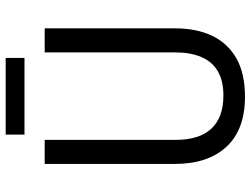

<svg xmlns="http://www.w3.org/2000/svg" viewBox="-126 -770 905 694"><g transform="rotate(-90 327.0 -422.5)"><path d="M572 -242Q572 -165 545 -108.5Q518 -52 463.5 -21Q409 10 325 10Q206 10 144 -57Q82 -124 82 -243V-714H169V-240Q169 -155 209.5 -111.5Q250 -68 329 -68Q383 -68 417.5 -88.5Q452 -109 468.5 -148Q485 -187 485 -241V-714H572ZM465 -855V-787H188V-855Z"/></g></svg>

Font: Noto Sans Thai SemiCondensed
Style: Regular
Weight: 400
Width: 4
Designer: Monotype Design Team
Foundry: Monotype Imaging Inc.
Version: Version 2.001